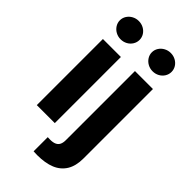

<svg xmlns="http://www.w3.org/2000/svg" viewBox="-287 -818 1089 1089"><g transform="rotate(45 257.0 -274.0)"><path d="M56.9 -530.3H201.1V0H56.9ZM49.7 -673.3Q49.7 -693.3 60.5 -710.2Q71.4 -727 89.5 -736.8Q107.6 -746.6 128.7 -746.6Q150.3 -746.6 168.4 -736.8Q186.5 -727 197.1 -710.2Q207.6 -693.3 207.6 -673.3Q207.6 -653.7 197.1 -636.6Q186.5 -619.5 168.4 -609.7Q150.3 -599.9 128.7 -599.9Q107.6 -599.9 89.5 -609.7Q71.4 -619.5 60.5 -636.6Q49.7 -653.7 49.7 -673.3ZM458.1 -530.3V26.5Q458.1 86.2 434.7 124.6Q411.2 162.9 367.2 181.1Q323.1 199.2 259.1 199.2Q249.7 199.2 229.3 198.1V84.6Q238.1 85.2 249.2 85.2Q272.6 85.2 286.8 78.4Q301 71.7 307.5 58.1Q313.9 44.6 313.9 24.3V-530.3ZM306.3 -673.3Q306.3 -693.3 317.1 -710.2Q328 -727 346.1 -736.8Q364.2 -746.6 385.3 -746.6Q406.9 -746.6 425 -736.8Q443.1 -727 453.7 -710.2Q464.2 -693.3 464.2 -673.3Q464.2 -653.7 453.7 -636.6Q443.1 -619.5 425 -609.7Q406.9 -599.9 385.3 -599.9Q364.2 -599.9 346.1 -609.7Q328 -619.5 317.1 -636.6Q306.3 -653.7 306.3 -673.3Z"/></g></svg>

Font: WEMIX Pretendard Variable
Style: Regular
Weight: 400
Designer: Base glyphs from Inter by Rasmus Andersson; Hangeul glyphs from Noto Sans CJK(Source Han Sans) by Jang Soo-young and Kan
Foundry: Kil Hyung-jin
Version: Version 1.000;Glyphs 3.2 (3208)